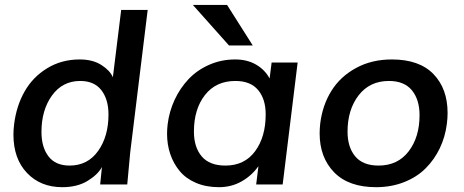

<svg xmlns="http://www.w3.org/2000/svg" viewBox="-20 -758 1907 789"><path d="M235.8 11.2Q146.5 11.2 90.8 -47.4Q35.2 -106 35.2 -205.1Q35.2 -225.6 38.1 -248Q47.4 -322.8 81.1 -382.1Q114.7 -441.4 173.8 -477.5Q232.9 -513.7 307.6 -513.7Q361.3 -513.7 397 -490.7Q432.6 -467.8 443.8 -440.4L478 -717.3H586.9L515.1 -131.8Q513.7 -119.6 502.9 0H391.6L398.9 -71.8Q382.3 -40.5 339.8 -14.6Q297.4 11.2 235.8 11.2ZM425.8 -287.6Q425.8 -349.6 396.5 -387.5Q367.2 -425.3 309.6 -425.3Q236.8 -425.3 193.6 -365.5Q150.4 -305.7 150.4 -215.8Q150.4 -153.3 179.2 -115.5Q208 -77.6 266.1 -77.6Q340.3 -77.6 383.1 -137.5Q425.8 -197.3 425.8 -287.6Z M920.9 -571.3 772.5 -737.8H913.1L1018.6 -571.3ZM879.9 11.2Q826.7 11.2 785.2 -6.6Q743.7 -24.4 718.3 -55.2Q692.9 -85.9 679.7 -124.8Q666.5 -163.6 666.5 -208.5Q666.5 -226.1 668.9 -247.1Q675.3 -299.8 697.5 -347.7Q719.7 -395.5 754.6 -432.6Q789.6 -469.7 839.4 -491.7Q889.2 -513.7 946.3 -513.7Q996.1 -513.7 1032.5 -492.4Q1068.8 -471.2 1087.9 -435.5L1096.2 -501H1203.1L1141.6 0H1032.7L1042 -75.2Q1014.6 -36.1 972.7 -12.5Q930.7 11.2 879.9 11.2ZM1071.8 -288.1Q1071.8 -351.1 1040.5 -388.2Q1009.3 -425.3 947.3 -425.3Q867.2 -425.3 822 -367.2Q776.9 -309.1 776.9 -217.3Q776.9 -153.3 808.8 -115.5Q840.8 -77.6 906.2 -77.6Q984.9 -77.6 1028.3 -136.5Q1071.8 -195.3 1071.8 -288.1Z M1704.1 -284.7Q1704.1 -348.6 1672.6 -387Q1641.1 -425.3 1578.1 -425.3Q1499.5 -425.3 1453.9 -366.5Q1408.2 -307.6 1408.2 -216.8Q1408.2 -153.3 1439.7 -115.5Q1471.2 -77.6 1535.6 -77.6Q1614.7 -77.6 1659.4 -136.2Q1704.1 -194.8 1704.1 -284.7ZM1525.4 11.2Q1412.6 11.2 1353 -50Q1293.5 -111.3 1293.5 -210Q1293.5 -227.5 1295.9 -250.5Q1305.2 -325.7 1341.8 -384.5Q1378.4 -443.4 1442.9 -478.5Q1507.3 -513.7 1590.3 -513.7Q1703.1 -513.7 1761.2 -453.6Q1819.3 -393.6 1819.3 -293.9Q1819.3 -272.5 1816.4 -249.5Q1809.6 -195.3 1787.1 -148.4Q1764.6 -101.6 1728.5 -65.7Q1692.4 -29.8 1639.9 -9.3Q1587.4 11.2 1525.4 11.2Z"/></svg>

Font: Muli
Style: Semi-BoldItalic
Weight: 600
Italic angle: -7°
Designer: Vernon Adams
Foundry: newtypography
Version: Version 2.0; ttfautohint (v1.00rc1.2-2d82) -l 8 -r 50 -G 200